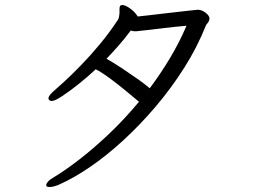

<svg xmlns="http://www.w3.org/2000/svg" viewBox="-20 -712 1040 768"><path d="M165 28Q165 23 172 14.5Q179 6 197 -4Q240 -30 296 -73Q352 -116 414 -174.5Q476 -233 536 -305Q511 -326 480.5 -351Q450 -376 419 -399Q388 -422 363 -435Q330 -404 293.5 -375Q257 -346 228 -327Q199 -308 187 -308Q180 -308 175 -314Q174 -315 174 -319Q174 -325 180.5 -333Q187 -341 194 -347Q208 -359 237 -385.5Q266 -412 303.5 -450.5Q341 -489 380 -536Q419 -583 453 -635Q455 -639 456 -645Q457 -651 458 -658V-677Q458 -686 462 -690Q466 -692 469 -692Q481 -692 500.5 -678Q520 -664 531 -646Q541 -647 567.5 -650Q594 -653 627.5 -657Q661 -661 692.5 -664.5Q724 -668 746 -670.5Q768 -673 771 -673Q787 -673 802.5 -661Q818 -649 818 -638Q818 -635 817 -632Q816 -629 814 -625Q812 -621 809 -618Q806 -615 804 -611Q769 -523 717 -441Q665 -359 602.5 -285.5Q540 -212 473 -150.5Q406 -89 340 -44Q274 1 215 27Q193 36 179 36Q167 36 165 31ZM519 -587Q511 -587 503 -590Q480 -559 455.5 -531Q431 -503 406 -477Q433 -462 465.5 -440.5Q498 -419 528.5 -397.5Q559 -376 579 -359Q621 -415 659 -478Q697 -541 726 -609Q680 -605 638 -600Q596 -595 566.5 -591.5Q537 -588 526 -587Z"/></svg>

Font: QiushuiShotai
Style: Regular
Weight: 600
Designer: Fontworks Inc.
Foundry: Fontworks Inc.
Version: Version 1.250